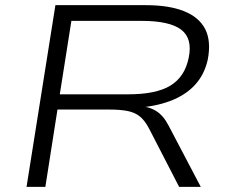

<svg xmlns="http://www.w3.org/2000/svg" viewBox="-20 -725 881 745"><path d="M83 0 195 -705H545Q636 -705 694.5 -681.5Q753 -658 776.5 -611.5Q800 -565 786 -493Q773 -435 736 -395Q699 -355 638.5 -332.5Q578 -310 497 -306L503 -315L517 -314Q557 -312 585.5 -294.5Q614 -277 634 -238L759 0H675L559 -225Q543 -256 524 -272Q505 -288 476.5 -294Q448 -300 401 -300H203L156 0ZM212 -359H477Q586 -359 641.5 -393Q697 -427 712 -500Q728 -575 683.5 -609.5Q639 -644 529 -644H257Z"/></svg>

Font: Nunito Sans 10pt Expanded Light
Style: Italic
Weight: 300
Width: 7
Italic angle: -9°
Designer: Vernon Adams
Foundry: Vernon Adams
Version: Version 3.101;gftools[0.9.27]